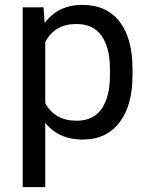

<svg xmlns="http://www.w3.org/2000/svg" viewBox="-20 -558 609 781"><path d="M164.1 203.1H72.3V-528.3H157.2L161.6 -464.4Q216.8 -538.1 314.5 -538.1Q413.1 -538.1 466.1 -470.5Q519 -402.8 519 -276.9V-251Q519 -129.4 465.8 -59.8Q412.6 9.8 315.9 9.8Q219.7 9.8 164.1 -58.1ZM290.5 -460.4Q202.1 -460.4 164.1 -386.7V-138.7Q202.6 -66.9 291.5 -66.9Q359.9 -66.9 393.6 -115.7Q427.2 -164.6 427.2 -251V-276.9Q427.2 -363.8 393.3 -412.1Q359.4 -460.4 290.5 -460.4Z"/></svg>

Font: Bert Sans Medium
Style: Regular
Weight: 500
Designer: Christian Robertson, Adam Twardoch, & Cristiano Sobral
Foundry: Google
Version: Version 12.135;January 10, 2020;FontCreator 12.0.0.2547 64-b